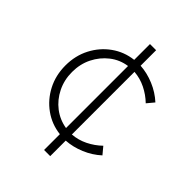

<svg xmlns="http://www.w3.org/2000/svg" viewBox="-210 -710 928 928"><g transform="rotate(45 254.0 -246.0)"><path d="M261 116V8Q200 1 151 -34Q102 -69 73.5 -124Q45 -179 45 -246Q45 -313 73.5 -368Q102 -423 151 -458Q200 -493 261 -500V-608H303V-502Q350 -499 396.5 -479.5Q443 -460 479 -427L449 -391Q419 -420 381.5 -438.5Q344 -457 303 -460V-32Q344 -35 381.5 -53.5Q419 -72 449 -101L479 -65Q443 -32 396.5 -12.5Q350 7 303 10V116ZM90 -246Q90 -192 112.5 -146.5Q135 -101 173.5 -71.5Q212 -42 261 -34V-458Q212 -451 173.5 -421Q135 -391 112.5 -346Q90 -301 90 -246Z"/></g></svg>

Font: Red Hat Display
Style: Regular
Weight: 300
Designer: Pentagram, MCKL
Foundry: Pentagram, MCKL
Version: Version 1.023